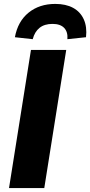

<svg xmlns="http://www.w3.org/2000/svg" viewBox="-20 -960 461 980"><path d="M26 0 138 -705H318L206 0ZM147 -760 56 -770Q71 -851 126 -895.5Q181 -940 262 -940Q316 -940 353 -920Q390 -900 407.5 -861.5Q425 -823 419 -770L324 -760Q327 -797 307.5 -817.5Q288 -838 248 -838Q207 -838 182 -818Q157 -798 147 -760Z"/></svg>

Font: Nunito Sans 10pt SemiCondensed Black
Style: Italic
Weight: 900
Width: 4
Italic angle: -9°
Designer: Vernon Adams
Foundry: Vernon Adams
Version: Version 3.101;gftools[0.9.27]